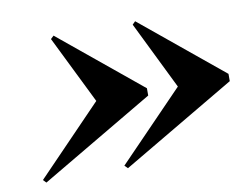

<svg xmlns="http://www.w3.org/2000/svg" viewBox="-60 -712 840 649"><g transform="rotate(-10 360.0 -387.5)"><path d="M330 -145 319.5 -155.5 544 -387.5 430 -620 440 -630 720 -400V-375ZM50 -145 40 -155.5 264 -387.5 149.5 -620 160 -630 440 -400V-375Z"/></g></svg>

Font: Bodoni Moda 11pt
Style: Bold Italic
Weight: 700
Italic angle: -13°
Designer: Owen Earl
Foundry: indestructible type
Version: Version 2.004